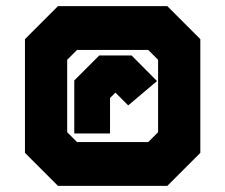

<svg xmlns="http://www.w3.org/2000/svg" viewBox="-20 -734 731 623"><path d="M168 -131 61 -238V-607L168 -714H523L630 -607V-238L523 -131ZM230 -273H461L493 -305V-540L461 -572H230L198 -540V-305ZM221 -301V-473L302 -554H407L489.5 -471L396 -392L354.5 -433.5L337 -416V-301Z"/></svg>

Font: Tourney Expanded Black
Style: Regular
Weight: 900
Width: 7
Designer: Tyler Finck
Foundry: Etcetera Type Co
Version: Version 1.010; ttfautohint (v1.8.3)